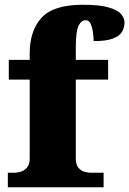

<svg xmlns="http://www.w3.org/2000/svg" viewBox="-20 -788 544 808"><path d="M13 0V-61H42Q51 -61 66 -65Q81 -69 93 -82Q105 -95 105 -121V-453H17V-536H105V-563Q105 -659 155 -713.5Q205 -768 328 -768Q402 -768 440 -756Q478 -744 491 -727Q504 -710 504 -693Q504 -673 494 -655Q484 -637 456 -626Q428 -615 374 -615Q374 -629 371.5 -649.5Q369 -670 362 -686.5Q355 -703 341 -703Q322 -703 310.5 -679.5Q299 -656 299 -588V-536H435V-453H299V-121Q299 -95 310 -82Q321 -69 336 -65Q351 -61 362 -61H416V0Z"/></svg>

Font: Noto Serif Telugu Black
Style: Regular
Weight: 900
Designer: Jelle Bosma - Monotype Design Team
Foundry: Monotype Imaging Inc.
Version: Version 2.005; ttfautohint (v1.8.4.7-5d5b)